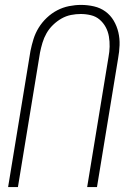

<svg xmlns="http://www.w3.org/2000/svg" viewBox="-20 -762 540 782"><path d="M13 0 104 -554Q109 -579 116.5 -603Q124 -627 137.5 -649Q151 -671 170.5 -689.5Q190 -708 213 -720Q236 -732 261 -737Q286 -742 310 -742Q337 -742 363 -736Q389 -730 409.5 -715Q430 -700 443 -678Q456 -656 462 -630.5Q468 -605 467 -578Q466 -551 461 -524L375 0H335L422 -530Q426 -551 426.5 -572Q427 -593 423.5 -613.5Q420 -634 410.5 -651.5Q401 -669 386 -682Q371 -695 350.5 -700Q330 -705 309 -705Q289 -705 269 -701Q249 -697 230.5 -686.5Q212 -676 196 -660.5Q180 -645 169.5 -626.5Q159 -608 153 -588Q147 -568 143 -548L53 0Z"/></svg>

Font: Iosevka Extralight Oblique
Style: Regular
Weight: 200
Italic angle: -9°
Monospace: yes
Designer: Belleve Invis
Foundry: Belleve Invis
Version: Version 32.5.0; ttfautohint (v1.8.4)